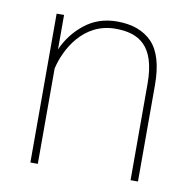

<svg xmlns="http://www.w3.org/2000/svg" viewBox="-66 -605 678 671"><g transform="rotate(10 273.5 -269.0)"><path d="M296.4 -512.2C379.9 -512.2 439.5 -476.6 439.5 -341.8V0H465.8V-341.8C465.8 -411.6 451.2 -461.9 421.9 -492.7C392.6 -522.9 351.1 -538.1 297.9 -538.1C253.4 -538.1 215.3 -525.4 183.1 -500C150.4 -474.1 126.5 -442.9 110.4 -405.8V-528.3H84V0H110.4V-338.4C126 -407.2 181.2 -512.2 296.4 -512.2Z"/></g></svg>

Font: Vazirmatn Thin
Style: Regular
Weight: 100
Designer: Saber Rastikerdar
Foundry: Saber Rastikerdar
Version: Version 33.003